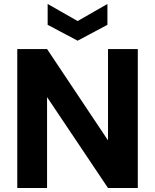

<svg xmlns="http://www.w3.org/2000/svg" viewBox="-20 -947 781 967"><path d="M67 0V-700H217L524 -240V-700H674V0H524L217 -458V0ZM371 -742 220 -822V-927L371 -841L521 -927V-822Z"/></svg>

Font: DM Sans Black
Style: Regular
Weight: 900
Designer: Colophon Foundry, Jonny Pinhorn
Foundry: Colophon Foundry
Version: Version 4.004; ttfautohint (v1.8.4.7-5d5b)